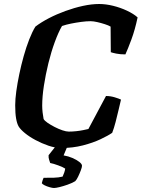

<svg xmlns="http://www.w3.org/2000/svg" viewBox="-20 -740 708 960"><path d="M287 0Q256 0 222.5 -11.5Q189 -23 158 -39.5Q127 -56 104.5 -74.5Q82 -93 73 -108Q65 -122 60.5 -147.5Q56 -173 56 -214Q56 -244 61.5 -284Q67 -324 76.5 -369.5Q86 -415 98.5 -459.5Q111 -504 126 -542.5Q141 -581 157 -607Q186 -629 224.5 -649Q263 -669 307 -685Q351 -701 394.5 -710.5Q438 -720 476 -720Q509 -720 545.5 -711Q582 -702 615 -686.5Q648 -671 668 -653Q655 -591 637 -542.5Q619 -494 607 -468Q581 -468 561.5 -472Q542 -476 534 -479L533 -607Q523 -613 504.5 -619Q486 -625 466.5 -629.5Q447 -634 433 -634Q412 -634 386 -630.5Q360 -627 335 -622Q310 -617 290 -610Q272 -579 254 -530Q236 -481 222 -424Q208 -367 199.5 -311.5Q191 -256 191 -212Q191 -196 193 -178Q195 -160 198 -145Q203 -136 218.5 -125.5Q234 -115 253.5 -105Q273 -95 292 -88.5Q311 -82 324 -82Q341 -82 360.5 -84Q380 -86 396.5 -89.5Q413 -93 422 -95L510 -260Q532 -260 553.5 -253.5Q575 -247 585 -242Q580 -221 573 -191Q566 -161 558 -130Q550 -99 541 -76Q521 -62 483 -44Q445 -26 394.5 -13Q344 0 287 0ZM250 200Q242 200 228 196Q214 192 203 186.5Q192 181 189 176Q192 165 193.5 160Q195 155 198 149Q229 149 250.5 148.5Q272 148 293 143Q297 135 301 123.5Q305 112 306 103Q296 96 271.5 87Q247 78 231 75Q229 69 225.5 58.5Q222 48 223 36Q235 20 253 -2Q271 -24 282 -37H329L298 37Q322 41 342.5 50Q363 59 376.5 69.5Q390 80 390 89Q390 96 384 112Q378 128 370.5 143.5Q363 159 356 166Q339 176 317.5 183.5Q296 191 277.5 195.5Q259 200 250 200Z"/></svg>

Font: Texturina Medium 12pt
Style: Bold Italic
Weight: 700
Italic angle: -11°
Version: Version 1.002